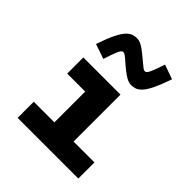

<svg xmlns="http://www.w3.org/2000/svg" viewBox="-207 -893 1027 1027"><g transform="rotate(45 307.0 -379.5)"><path d="M249 -477H394V0H249ZM113 -477H322V-355H113ZM93 -122H552V0H93ZM301 -608Q270 -636 260 -642.5Q250 -649 243 -649Q238 -649 232 -642.5Q226 -636 217.5 -614.5Q209 -593 194 -547L110 -576Q131 -638 148.5 -673.5Q166 -709 182 -726Q198 -743 213 -748Q228 -753 243 -753Q255 -753 267.5 -748.5Q280 -744 297 -732Q314 -720 340 -698Q372 -671 381.5 -664Q391 -657 398 -657Q404 -657 410 -663.5Q416 -670 425 -692Q434 -714 449 -759L531 -730Q510 -669 492.5 -633Q475 -597 459 -580Q443 -563 428 -558Q413 -553 398 -553Q387 -553 374.5 -557.5Q362 -562 344.5 -574Q327 -586 301 -608Z"/></g></svg>

Font: Intel One Mono Light
Style: Regular
Weight: 300
Monospace: yes
Designer: Fred Shallcrass
Foundry: Frere-Jones Type LLC
Version: Version 1.004